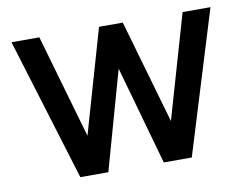

<svg xmlns="http://www.w3.org/2000/svg" viewBox="-64 -628 922 716"><g transform="rotate(-10 397.0 -270.0)"><path d="M396.5 -373.5 291.5 0H185.5L20 -540H125.5L238.5 -147.5L351.5 -540H441.5L554.5 -147.5L668 -540H773.5L607.5 0H501.5Z"/></g></svg>

Font: Vela Sans SemBd
Style: Regular
Weight: 600
Designer: Principal design: Mikhail Sharanda - project Manrope.
Design modification: Ravid Balaliev
Foundry: Mikhail Sharanda
Version: Version 1.001